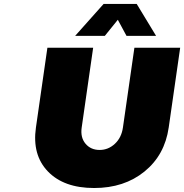

<svg xmlns="http://www.w3.org/2000/svg" viewBox="-20 -943 933 973"><path d="M162.1 -296.9 220.2 -701.2H452.1L394 -296.9Q386.7 -246.6 413.3 -214.8Q439.9 -183.1 484.9 -183.1Q528.8 -183.1 562.3 -214.4Q595.7 -245.6 603 -296.9L661.1 -701.2H893.1L835 -296.9Q814.9 -157.2 712.2 -73.7Q609.4 9.8 457 9.8Q303.7 9.8 222.9 -74Q142.1 -157.7 162.1 -296.9ZM360.8 -761.2 504.9 -922.9H672.9L771 -761.2H621.1L577.1 -842.8L511.2 -761.2Z"/></svg>

Font: Trueno Black
Style: Italic
Weight: 900
Designer: Julieta Ulanovsky
Foundry: Julieta Ulanovsky
Version: Version 3.001b | FøM Fix